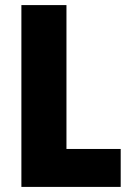

<svg xmlns="http://www.w3.org/2000/svg" viewBox="-20 -734 514 754"><path d="M64 0H454V-149H241V-714H64Z"/></svg>

Font: Noto Sans Sinhala UI Condensed Black
Style: Regular
Weight: 900
Width: 3
Designer: Jelle Bosma - Monotype Design Team
Foundry: Monotype Imaging Inc.
Version: Version 2.006